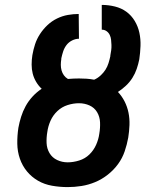

<svg xmlns="http://www.w3.org/2000/svg" viewBox="-20 -755 640 783"><path d="M256 8Q224 8 192.5 2.5Q161 -3 135 -18Q109 -33 90 -56Q71 -79 61 -108Q51 -137 50.5 -169Q50 -201 55 -234Q59 -256 66 -278.5Q73 -301 84.5 -322Q96 -343 112.5 -361Q129 -379 150 -393Q137 -405 127.5 -421Q118 -437 113.5 -454.5Q109 -472 109 -491.5Q109 -511 112 -530Q116 -553 123 -574.5Q130 -596 143 -616Q156 -636 173.5 -652.5Q191 -669 212.5 -679.5Q234 -690 256.5 -694Q279 -698 301 -698L302 -597Q288 -597 274 -590Q260 -583 251 -571Q242 -559 237.5 -545Q233 -531 230 -517V-514Q228 -502 228 -490.5Q228 -479 231 -468Q234 -457 240.5 -448Q247 -439 257 -433Q269 -434 280 -434.5Q291 -435 302 -435Q318 -435 333 -434Q348 -433 364 -430Q378 -436 390 -447Q402 -458 410 -470.5Q418 -483 422.5 -497.5Q427 -512 430 -526V-529Q432 -539 433.5 -550Q435 -561 434.5 -572Q434 -583 433 -593Q432 -603 427.5 -612.5Q423 -622 414.5 -628Q406 -634 395 -634V-735Q422 -735 448.5 -728.5Q475 -722 495.5 -707Q516 -692 529.5 -669.5Q543 -647 548.5 -621Q554 -595 553 -567.5Q552 -540 548 -513Q544 -493 537.5 -474Q531 -455 520 -437.5Q509 -420 493.5 -405.5Q478 -391 461 -380Q477 -363 488 -341.5Q499 -320 504 -295.5Q509 -271 508 -245Q507 -219 503 -194Q498 -166 488.5 -138Q479 -110 461.5 -86Q444 -62 420 -43Q396 -24 368.5 -12.5Q341 -1 312.5 3.5Q284 8 256 8ZM256 -93Q279 -93 303 -100.5Q327 -108 344.5 -125Q362 -142 372 -164.5Q382 -187 385 -210Q389 -233 388 -256Q387 -279 376 -297.5Q365 -316 345 -325Q325 -334 302 -334Q279 -334 255.5 -326.5Q232 -319 214 -302Q196 -285 186 -262.5Q176 -240 173 -217Q169 -194 170 -171.5Q171 -149 182 -130.5Q193 -112 213 -102.5Q233 -93 256 -93Z"/></svg>

Font: Iosevka Extended
Style: Bold Italic
Weight: 700
Width: 7
Italic angle: -9°
Monospace: yes
Designer: Belleve Invis
Foundry: Belleve Invis
Version: Version 32.5.0; ttfautohint (v1.8.4)